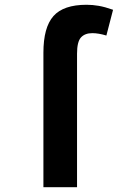

<svg xmlns="http://www.w3.org/2000/svg" viewBox="-20 -785 540 805"><path d="M162 0H303V-560Q303 -610 319.5 -628Q336 -646 367 -646Q393 -646 426 -636L454 -744Q420 -756 394 -760.5Q368 -765 343 -765Q246 -765 204 -717.5Q162 -670 162 -564Z"/></svg>

Font: Noto Sans Mono Condensed Extra
Style: Regular
Weight: 800
Width: 3
Designer: Monotype Design Team
Foundry: Monotype Imaging Inc.
Version: Version 1.900